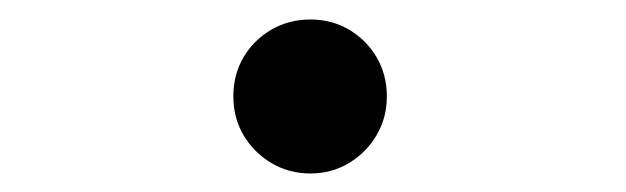

<svg xmlns="http://www.w3.org/2000/svg" viewBox="-20 -406 659 202"><path d="M306.5 -223.5Q284 -223.5 265.5 -234.5Q247 -245.5 236.2 -263.8Q225.5 -282 225.5 -304.5Q225.5 -327.5 236.2 -345.8Q247 -364 265.5 -374.8Q284 -385.5 306.5 -385.5Q329 -385.5 347.2 -374.8Q365.5 -364 376.2 -345.8Q387 -327.5 387 -304.5Q387 -282 376.2 -263.8Q365.5 -245.5 347.2 -234.5Q329 -223.5 306.5 -223.5Z"/></svg>

Font: Sono Monospace
Style: Regular
Weight: 400
Designer: Tyler Finck
Foundry: Tyler Finck
Version: Version 2.112